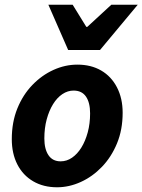

<svg xmlns="http://www.w3.org/2000/svg" viewBox="-20 -782 604 814"><path d="M222 12Q164 12 120.5 -13.5Q77 -39 53.5 -85Q30 -131 30 -192Q30 -264 53.5 -322Q77 -380 117 -421.5Q157 -463 206.5 -485.5Q256 -508 308 -508Q366 -508 409 -483Q452 -458 476 -411.5Q500 -365 500 -304Q500 -232 476 -174Q452 -116 412 -74.5Q372 -33 322.5 -10.5Q273 12 222 12ZM237 -98Q263 -98 285.5 -113.5Q308 -129 325 -156.5Q342 -184 352 -221Q362 -258 362 -301Q362 -347 344.5 -372.5Q327 -398 292 -398Q267 -398 244.5 -383Q222 -368 205 -340.5Q188 -313 178 -276Q168 -239 168 -195Q168 -150 185.5 -124Q203 -98 237 -98ZM269 -570 185 -762H288L346 -668H350L452 -762H564L404 -570Z"/></svg>

Font: Source Sans 3 ExtraLight
Style: Bold Italic
Weight: 700
Italic angle: -11°
Version: Version 3.052;hotconv 1.1.0;makeotfexe 2.6.0